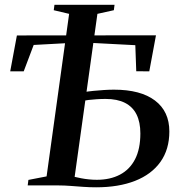

<svg xmlns="http://www.w3.org/2000/svg" viewBox="-20 -790 763 818"><path d="M389.5 8Q362 8 334 6Q306 4 279.8 2Q253.5 0 231 0H98L101 -23.5L178.5 -38.5L274.5 -731L209 -746.5L212 -769.5H468L465 -746.5L395 -731L298 -36.5Q310.5 -33.5 326 -30.5Q341.5 -27.5 358.5 -25.8Q375.5 -24 392.5 -24Q449.5 -24 491.2 -46Q533 -68 555.5 -111.8Q578 -155.5 578 -221.5Q578 -269.5 561.8 -302.2Q545.5 -335 512.5 -351.8Q479.5 -368.5 430 -368.5Q410 -368.5 391.5 -367.2Q373 -366 358 -364.2Q343 -362.5 333.5 -360.5L337 -397.5Q355 -400.5 377.5 -402.8Q400 -405 422.8 -406.5Q445.5 -408 465.5 -408Q579 -408 640.2 -361.8Q701.5 -315.5 701.5 -230Q701.5 -153.5 663.5 -100.2Q625.5 -47 555.5 -19.5Q485.5 8 389.5 8ZM23.5 -486 52 -639 644.5 -639.5 616 -486 560.5 -486.5 556.5 -597.5 326.5 -609.5 123.5 -598.5 81 -486Z"/></svg>

Font: Merriweather 120pt Medium
Style: Italic
Weight: 500
Italic angle: -7.8°
Version: Version 2.101